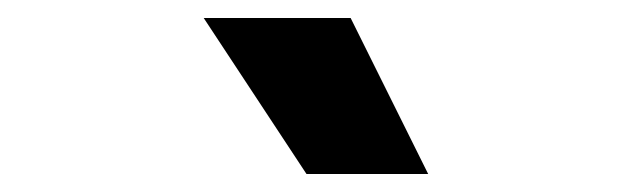

<svg xmlns="http://www.w3.org/2000/svg" viewBox="-20 -809 690 213"><path d="M455 -616H320L206 -789H369Z"/></svg>

Font: Azeret Mono Thin
Style: Bold
Weight: 700
Version: Version 1.002